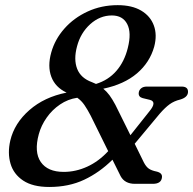

<svg xmlns="http://www.w3.org/2000/svg" viewBox="-20 -732 768 764"><path d="M460 -31 427.5 -96.5Q376 -45.5 315 -16.8Q254 12 176 12Q110.5 12 72.2 -13.5Q34 -39 21.8 -81Q9.5 -123 21 -173Q37.5 -242 97 -294Q156.5 -346 245 -363.5Q200 -384.5 184.2 -426.5Q168.5 -468.5 184 -523.5Q198.5 -575.5 236.2 -618.2Q274 -661 328.8 -686.2Q383.5 -711.5 448.5 -711.5Q505 -711.5 541.8 -689.8Q578.5 -668 592.2 -630.5Q606 -593 593.5 -546Q576 -483.5 525 -440Q474 -396.5 391 -379Q404.5 -368 415.8 -352.8Q427 -337.5 439 -315L499 -194L574.5 -289Q605.5 -326.5 577 -334.5L548 -341.5Q530.5 -346 532 -362.5Q533 -373 541.2 -380.2Q549.5 -387.5 564.5 -387.5H702.5Q730 -387.5 728 -364Q726 -344.5 697.5 -336Q672.5 -330 654.8 -317Q637 -304 616 -280L516 -160L552.5 -85.5Q561 -69 571.8 -61.2Q582.5 -53.5 602.5 -49.5Q626.5 -44 624.5 -26.5Q622 -0.5 588 -0.5H517Q476.5 -0.5 460 -31ZM425 -670.5Q377.5 -670.5 339 -635.8Q300.5 -601 286.5 -547.5Q272.5 -495.5 287 -458.2Q301.5 -421 346 -405Q354.5 -401.5 362 -398Q411 -413 443 -449.8Q475 -486.5 488.5 -541Q504 -602 486.2 -636.2Q468.5 -670.5 425 -670.5ZM134.5 -198.5Q115 -127 142.2 -87.5Q169.5 -48 233.5 -48Q281.5 -48 327 -68.8Q372.5 -89.5 410.5 -130.5L341 -271.5Q328 -296.5 316 -314Q304 -331.5 287.5 -343Q250 -337.5 218.8 -316.2Q187.5 -295 165.8 -264Q144 -233 134.5 -198.5Z"/></svg>

Font: Fraunces 9pt Soft
Style: Italic
Weight: 400
Italic angle: -16°
Version: Version 1.000;[0bf87f6ff]